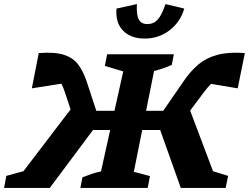

<svg xmlns="http://www.w3.org/2000/svg" viewBox="-54 -921 1220 941"><path d="M190 0H-34L-23 -59L61 -82L292 -385L263 -472Q256 -493 247 -511L102 -488L136 -661Q217 -667 262 -651.5Q307 -636 331 -602.5Q355 -569 371 -521L418 -378H507L550 -571L460 -598L471 -655H798L788 -603Q765 -593 745 -586Q725 -579 701 -573L662 -378H746L846 -523Q879 -572 918.5 -605Q958 -638 1012.5 -652.5Q1067 -667 1146 -661L1111 -488L980 -510Q963 -492 946 -470L878 -379L990 -82L1064 -59L1052 0H832L731 -284H643L602 -79L681 -58L670 0H340L350 -52Q373 -61 395 -68.5Q417 -76 441 -81L486 -284H402ZM655 -732Q587 -732 549 -771Q511 -810 517 -879L617 -901Q614 -847 626.5 -825Q639 -803 668 -803Q699 -803 719 -825Q739 -847 757 -901L849 -879Q830 -813 777 -772.5Q724 -732 655 -732Z"/></svg>

Font: Piazzolla SC
Style: Bold Italic
Weight: 700
Italic angle: -11.3°
Designer: Juan Pablo del Peral
Foundry: Huerta Tipografica
Version: Version 1.330